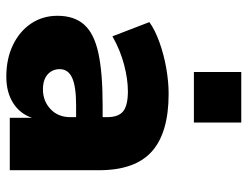

<svg xmlns="http://www.w3.org/2000/svg" viewBox="-108 -665 784 608"><g transform="rotate(90 284.0 -361.0)"><path d="M223 11Q166 11 122.5 -10Q79 -31 54.5 -67.5Q30 -104 30 -151Q30 -204 58 -235.5Q86 -267 148 -280.5Q210 -294 313 -294H351V-308Q351 -344 332.5 -359Q314 -374 269 -374Q231 -374 185 -362Q139 -350 95 -325L50 -442Q75 -460 114 -474Q153 -488 196 -495.5Q239 -503 277 -503Q400 -503 459.5 -450Q519 -397 519 -283V0H353V-70Q340 -32 306 -10.5Q272 11 223 11ZM263 -105Q300 -105 325.5 -129Q351 -153 351 -192V-210H313Q254 -210 226.5 -197.5Q199 -185 199 -158Q199 -135 215.5 -120Q232 -105 263 -105ZM208 -583V-733H368V-583Z"/></g></svg>

Font: Nunito Sans Black
Style: Regular
Weight: 900
Designer: Vernon Adams
Foundry: Vernon Adams
Version: Version 3.006; ttfautohint (v1.8.3)